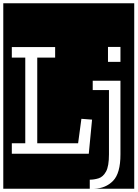

<svg xmlns="http://www.w3.org/2000/svg" viewBox="-32 -937 838 1170"><path d="M-12 213V-917H786V213H542Q612 211 657 165Q702 119 702 4V-445H533V-388H632V4Q632 76 614 108.5Q596 141 569 149.5Q542 158 515 158V213ZM626 -651V-560H702V-651ZM40 0H509L529 -208L464 -213L444 -64H195V-586H304V-650H40V-586H122V-64H40Z"/></svg>

Font: Zilla Slab Highlight Regular
Style: Regular
Weight: 400
Designer: Typotheque Type Foundry
Foundry: Typotheque type foundry
Version: Version 1.1; 2017; ttfautohint (v1.6)